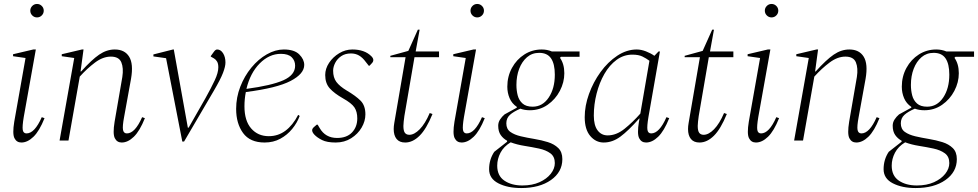

<svg xmlns="http://www.w3.org/2000/svg" viewBox="-20 -710 4941 970"><path d="M167 -622Q153 -622 143 -632Q133 -642 133 -656Q133 -670 143 -680Q153 -690 167 -690Q181 -690 191 -680Q201 -670 201 -656Q201 -642 191 -632Q181 -622 167 -622ZM88 10Q64 10 53 -12Q42 -34 52 -95L109 -417L46 -426V-436L148 -460H161L100 -119Q92 -71 95 -53.5Q98 -36 114 -36Q155 -36 191 -118L205 -113Q179 -48 149 -19Q119 10 88 10Z M281 0 355 -417 292 -426V-436L394 -460H402L387 -349H390Q443 -408 481 -434Q519 -460 560 -460Q610 -460 632.5 -423.5Q655 -387 642 -312L607 -119Q598 -71 601.5 -53.5Q605 -36 621 -36Q662 -36 698 -118L712 -113Q686 -48 656 -19Q626 10 595 10Q571 10 560 -12Q549 -34 559 -95L598 -321Q605 -366 593 -395Q581 -424 540 -424Q500 -424 460 -394Q420 -364 383 -323L326 0Z M901 5 819 -416 755 -425V-435L854 -460H858L929 -65H933L1018 -214Q1047 -266 1065 -304.5Q1083 -343 1083 -370Q1083 -388 1077 -398.5Q1071 -409 1061 -415L1045 -424V-427L1061 -449Q1069 -460 1077 -460Q1095 -460 1107 -441Q1119 -422 1119 -394Q1119 -374 1106.5 -341.5Q1094 -309 1060 -251L910 5Z M1317 10Q1243 10 1208 -38Q1173 -86 1173 -160Q1173 -218 1194 -272Q1215 -326 1250 -368.5Q1285 -411 1328 -435.5Q1371 -460 1414 -460Q1467 -460 1492 -435Q1517 -410 1517 -382Q1517 -337 1448 -301Q1379 -265 1222 -245Q1215 -210 1215 -173Q1215 -100 1249 -61Q1283 -22 1338 -22Q1385 -22 1422 -49.5Q1459 -77 1486 -129H1488L1494 -124Q1481 -89 1456 -58.5Q1431 -28 1396 -9Q1361 10 1317 10ZM1399 -438Q1340 -438 1292 -389.5Q1244 -341 1225 -261Q1352 -278 1411.5 -304.5Q1471 -331 1471 -378Q1471 -404 1453.5 -421Q1436 -438 1399 -438Z M1676 10Q1632 10 1607 -2.5Q1582 -15 1568 -30Q1557 -42 1557 -52Q1557 -60 1566 -68L1580 -80H1585L1595 -63Q1624 -13 1683 -13Q1732 -13 1758.5 -41Q1785 -69 1785 -112Q1785 -146 1770.5 -167.5Q1756 -189 1713 -213Q1669 -238 1646 -263.5Q1623 -289 1623 -331Q1623 -363 1642.5 -392.5Q1662 -422 1693.5 -441Q1725 -460 1760 -460Q1822 -460 1856 -426Q1866 -416 1866 -407Q1866 -398 1859 -391L1847 -378H1843L1828 -397Q1812 -419 1794 -429.5Q1776 -440 1753 -440Q1724 -440 1704 -426.5Q1684 -413 1673.5 -392.5Q1663 -372 1663 -353Q1663 -318 1679.5 -296Q1696 -274 1731 -253Q1777 -226 1801.5 -201.5Q1826 -177 1826 -132Q1826 -98 1807 -65.5Q1788 -33 1754 -11.5Q1720 10 1676 10Z M2027 10Q1998 10 1983.5 -8Q1969 -26 1969 -58Q1969 -72 1972 -89L2029 -421H1952V-428L2043 -453L2091 -560H2100L2080 -450H2198V-421H2074L2023 -124Q2021 -108 2019.5 -96Q2018 -84 2018 -74Q2018 -49 2025.5 -39Q2033 -29 2048 -29Q2073 -29 2100.5 -57Q2128 -85 2151 -139L2165 -134Q2134 -58 2099.5 -24Q2065 10 2027 10Z M2391 -622Q2377 -622 2367 -632Q2357 -642 2357 -656Q2357 -670 2367 -680Q2377 -690 2391 -690Q2405 -690 2415 -680Q2425 -670 2425 -656Q2425 -642 2415 -632Q2405 -622 2391 -622ZM2312 10Q2288 10 2277 -12Q2266 -34 2276 -95L2333 -417L2270 -426V-436L2372 -460H2385L2324 -119Q2316 -71 2319 -53.5Q2322 -36 2338 -36Q2379 -36 2415 -118L2429 -113Q2403 -48 2373 -19Q2343 10 2312 10Z M2657 -153Q2630 -153 2609 -161Q2574 -146 2556 -129.5Q2538 -113 2538 -87Q2538 -58 2558.5 -43.5Q2579 -29 2611 -21.5Q2643 -14 2679.5 -8Q2716 -2 2748 8Q2780 18 2800.5 38Q2821 58 2821 94Q2821 159 2763.5 199.5Q2706 240 2613 240Q2544 240 2497.5 216Q2451 192 2451 145Q2451 96 2477 57L2542 6V1Q2522 -10 2509.5 -28Q2497 -46 2497 -75Q2497 -92 2506.5 -106.5Q2516 -121 2529 -132L2591 -166V-170Q2566 -187 2554.5 -214Q2543 -241 2543 -272Q2543 -324 2566.5 -367Q2590 -410 2629.5 -435Q2669 -460 2717 -460Q2745 -460 2768 -450H2908V-423H2814L2809 -418Q2831 -387 2831 -340Q2831 -294 2808.5 -251Q2786 -208 2746.5 -180.5Q2707 -153 2657 -153ZM2671 -171Q2721 -171 2752 -217Q2783 -263 2783 -333Q2783 -387 2764 -415Q2745 -443 2704 -443Q2668 -443 2642.5 -421Q2617 -399 2603 -362.5Q2589 -326 2589 -281Q2589 -253 2595.5 -228Q2602 -203 2620 -187Q2638 -171 2671 -171ZM2492 127Q2492 178 2528 202.5Q2564 227 2619 227Q2669 227 2705.5 210.5Q2742 194 2762.5 168Q2783 142 2783 114Q2783 81 2760.5 64.5Q2738 48 2703 40.5Q2668 33 2630 27Q2592 21 2560 9Q2525 30 2508.5 61.5Q2492 93 2492 127Z M3030 10Q2990 10 2962 -23Q2934 -56 2934 -118Q2934 -175 2955.5 -235Q2977 -295 3014 -346Q3051 -397 3098.5 -428.5Q3146 -460 3197 -460Q3219 -460 3243.5 -450.5Q3268 -441 3286 -428L3307 -450H3314L3256 -119Q3248 -71 3251 -53.5Q3254 -36 3270 -36Q3311 -36 3347 -118L3361 -113Q3335 -48 3305 -19Q3275 10 3244 10Q3220 10 3209 -12Q3198 -34 3208 -95L3211 -111H3209Q3154 -49 3114 -19.5Q3074 10 3030 10ZM2980 -126Q2980 -77 2999 -51.5Q3018 -26 3050 -26Q3094 -26 3135.5 -59.5Q3177 -93 3215 -136L3261 -403Q3245 -415 3225.5 -424.5Q3206 -434 3175 -434Q3131 -434 3095 -407.5Q3059 -381 3033.5 -336.5Q3008 -292 2994 -237Q2980 -182 2980 -126Z M3514 10Q3485 10 3470.5 -8Q3456 -26 3456 -58Q3456 -72 3459 -89L3516 -421H3439V-428L3530 -453L3578 -560H3587L3567 -450H3685V-421H3561L3510 -124Q3508 -108 3506.5 -96Q3505 -84 3505 -74Q3505 -49 3512.5 -39Q3520 -29 3535 -29Q3560 -29 3587.5 -57Q3615 -85 3638 -139L3652 -134Q3621 -58 3586.5 -24Q3552 10 3514 10Z M3878 -622Q3864 -622 3854 -632Q3844 -642 3844 -656Q3844 -670 3854 -680Q3864 -690 3878 -690Q3892 -690 3902 -680Q3912 -670 3912 -656Q3912 -642 3902 -632Q3892 -622 3878 -622ZM3799 10Q3775 10 3764 -12Q3753 -34 3763 -95L3820 -417L3757 -426V-436L3859 -460H3872L3811 -119Q3803 -71 3806 -53.5Q3809 -36 3825 -36Q3866 -36 3902 -118L3916 -113Q3890 -48 3860 -19Q3830 10 3799 10Z M3992 0 4066 -417 4003 -426V-436L4105 -460H4113L4098 -349H4101Q4154 -408 4192 -434Q4230 -460 4271 -460Q4321 -460 4343.5 -423.5Q4366 -387 4353 -312L4318 -119Q4309 -71 4312.5 -53.5Q4316 -36 4332 -36Q4373 -36 4409 -118L4423 -113Q4397 -48 4367 -19Q4337 10 4306 10Q4282 10 4271 -12Q4260 -34 4270 -95L4309 -321Q4316 -366 4304 -395Q4292 -424 4251 -424Q4211 -424 4171 -394Q4131 -364 4094 -323L4037 0Z M4650 -153Q4623 -153 4602 -161Q4567 -146 4549 -129.5Q4531 -113 4531 -87Q4531 -58 4551.5 -43.5Q4572 -29 4604 -21.5Q4636 -14 4672.5 -8Q4709 -2 4741 8Q4773 18 4793.5 38Q4814 58 4814 94Q4814 159 4756.5 199.5Q4699 240 4606 240Q4537 240 4490.5 216Q4444 192 4444 145Q4444 96 4470 57L4535 6V1Q4515 -10 4502.5 -28Q4490 -46 4490 -75Q4490 -92 4499.5 -106.5Q4509 -121 4522 -132L4584 -166V-170Q4559 -187 4547.5 -214Q4536 -241 4536 -272Q4536 -324 4559.5 -367Q4583 -410 4622.5 -435Q4662 -460 4710 -460Q4738 -460 4761 -450H4901V-423H4807L4802 -418Q4824 -387 4824 -340Q4824 -294 4801.5 -251Q4779 -208 4739.5 -180.5Q4700 -153 4650 -153ZM4664 -171Q4714 -171 4745 -217Q4776 -263 4776 -333Q4776 -387 4757 -415Q4738 -443 4697 -443Q4661 -443 4635.5 -421Q4610 -399 4596 -362.5Q4582 -326 4582 -281Q4582 -253 4588.5 -228Q4595 -203 4613 -187Q4631 -171 4664 -171ZM4485 127Q4485 178 4521 202.5Q4557 227 4612 227Q4662 227 4698.5 210.5Q4735 194 4755.5 168Q4776 142 4776 114Q4776 81 4753.5 64.5Q4731 48 4696 40.5Q4661 33 4623 27Q4585 21 4553 9Q4518 30 4501.5 61.5Q4485 93 4485 127Z"/></svg>

Font: Spectral ExtraLight
Style: Italic
Weight: 275
Italic angle: -10°
Designer: Jean-Baptiste Levee
Foundry: Production Type
Version: Version 2.001